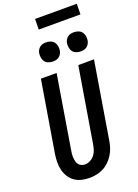

<svg xmlns="http://www.w3.org/2000/svg" viewBox="-204 -1209 933 1298"><g transform="rotate(-20 262.5 -560.0)"><path d="M206 8Q176 8 148.5 1.5Q121 -5 98.5 -21Q76 -37 61.5 -60.5Q47 -84 40.5 -111.5Q34 -139 34.5 -168.5Q35 -198 40 -228L124 -735H237L151 -212Q148 -198 147 -184.5Q146 -171 147 -157.5Q148 -144 151 -131.5Q154 -119 161.5 -109Q169 -99 181 -93.5Q193 -88 207 -88Q226 -88 245 -98Q264 -108 276.5 -124.5Q289 -141 295 -160Q301 -179 304 -198L393 -735H506L415 -183Q411 -158 403 -133.5Q395 -109 381 -86.5Q367 -64 347.5 -45Q328 -26 304.5 -14Q281 -2 255.5 3Q230 8 206 8ZM440 -816Q424 -816 408.5 -822Q393 -828 384 -840Q375 -852 372.5 -868.5Q370 -885 372 -902Q374 -913 380.5 -924Q387 -935 396.5 -942Q406 -949 417.5 -951.5Q429 -954 441 -954Q457 -954 472.5 -948Q488 -942 497 -930Q506 -918 509 -901.5Q512 -885 509 -868Q507 -857 500.5 -846Q494 -835 484.5 -828Q475 -821 463.5 -818.5Q452 -816 440 -816ZM240 -816Q224 -816 208.5 -822Q193 -828 184 -840Q175 -852 172.5 -868.5Q170 -885 172 -902Q174 -913 180.5 -924Q187 -935 196.5 -942Q206 -949 217.5 -951.5Q229 -954 241 -954Q257 -954 272.5 -948Q288 -942 297 -930Q306 -918 309 -901.5Q312 -885 309 -868Q307 -857 300.5 -846Q294 -835 284.5 -828Q275 -821 263.5 -818.5Q252 -816 240 -816ZM224 -1052 225 -1128H525L524 -1052Z"/></g></svg>

Font: Iosevka Curly
Style: Bold Italic
Weight: 700
Italic angle: -9°
Monospace: yes
Designer: Belleve Invis
Foundry: Belleve Invis
Version: Version 22.1.2; ttfautohint (v1.8.4)